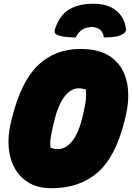

<svg xmlns="http://www.w3.org/2000/svg" viewBox="-20 -980 701 1020"><path d="M408 -720Q515 -720 576 -672.5Q637 -625 654.5 -542Q672 -459 645 -352L641 -336Q594 -146 498 -63Q402 20 253 20Q165 20 108.5 -26Q52 -72 33 -153Q14 -234 40 -339L44 -355Q93 -549 183 -634.5Q273 -720 408 -720ZM262 -312Q252 -268 248.5 -241.5Q245 -215 249 -195Q267 -188 288 -188Q329 -188 363.5 -230Q398 -272 420 -366L423 -379Q434 -426 436.5 -453.5Q439 -481 436 -505Q427 -507 418 -509Q409 -511 398 -511Q356 -511 321.5 -465.5Q287 -420 265 -325ZM382 -781Q348 -781 321 -785Q294 -789 280 -797Q265 -805 273 -828Q298 -901 348.5 -930.5Q399 -960 471 -960H477Q553 -960 597.5 -923.5Q642 -887 649 -828Q651 -818 645.5 -810.5Q640 -803 631 -798Q612 -788 589.5 -784.5Q567 -781 532 -781Q528 -808 513 -821Q498 -834 471 -837Q438 -836 417 -822.5Q396 -809 382 -781Z"/></svg>

Font: Recursive Sn Csl St XBk
Style: Italic
Weight: 1000
Italic angle: -15°
Version: Version 1.085;hotconv 1.1.0;makeotfexe 2.6.0; ttfautohint (v